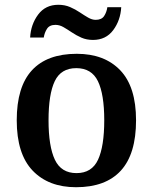

<svg xmlns="http://www.w3.org/2000/svg" viewBox="-20 -773 639 803"><path d="M298 10Q183 10 116.5 -59.5Q50 -129 50 -270Q50 -410 113.5 -479Q177 -548 301 -548Q417 -548 483 -479Q549 -410 549 -270Q549 -129 485.5 -59.5Q422 10 298 10ZM300 -49Q364 -49 390 -105Q416 -161 416 -270Q416 -379 389.5 -433.5Q363 -488 299 -488Q235 -488 209 -433.5Q183 -379 183 -270Q183 -161 209.5 -105Q236 -49 300 -49ZM369 -606Q342 -606 320.5 -615.5Q299 -625 280.5 -637.5Q262 -650 245.5 -659.5Q229 -669 212 -669Q187 -669 176.5 -652.5Q166 -636 163 -616H106Q109 -671 139.5 -712Q170 -753 224 -753Q251 -753 273 -743.5Q295 -734 313.5 -721.5Q332 -709 348.5 -699.5Q365 -690 380 -690Q405 -690 415.5 -706Q426 -722 429 -743H487Q484 -688 453.5 -647Q423 -606 369 -606Z"/></svg>

Font: Noto Serif Toto SemiBold
Style: Regular
Weight: 600
Designer: Monotype Design Team
Foundry: Monotype Imaging Inc.
Version: Version 2.001; ttfautohint (v1.8.4.7-5d5b)